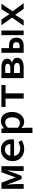

<svg xmlns="http://www.w3.org/2000/svg" viewBox="1732 -2274 737 4240"><g transform="rotate(-90 2100.0 -154.5)"><path d="M50 0V-491H185L260 -293Q271 -263 280.5 -235Q290 -207 299 -178H303Q314 -207 324 -235Q334 -263 343 -293L415 -491H550V0H445V-172Q445 -190 446.5 -214.5Q448 -239 450 -265.5Q452 -292 454 -317.5Q456 -343 458 -363H454Q443 -332 431 -298Q419 -264 408 -235L336 -45H265L190 -235Q179 -264 168 -298.5Q157 -333 146 -363H142Q143 -343 145.5 -317.5Q148 -292 149.5 -265.5Q151 -239 152.5 -214.5Q154 -190 154 -172V0Z M930 12Q874 12 825 -5.5Q776 -23 739.5 -56Q703 -89 682 -137Q661 -185 661 -246Q661 -306 682 -353.5Q703 -401 738.5 -434.5Q774 -468 819.5 -485.5Q865 -503 915 -503Q970 -503 1012 -485.5Q1054 -468 1083 -437.5Q1112 -407 1127 -364Q1142 -321 1142 -270Q1142 -253 1140.5 -237.5Q1139 -222 1137 -212H776Q786 -143 831 -110Q876 -77 945 -77Q984 -77 1017 -88Q1050 -99 1083 -118L1122 -46Q1083 -20 1033.5 -4Q984 12 930 12ZM918 -414Q867 -414 828.5 -384Q790 -354 779 -294H1040Q1034 -354 1002.5 -384Q971 -414 918 -414Z M1282 194V-491H1377L1386 -435H1389Q1421 -464 1462.5 -483.5Q1504 -503 1546 -503Q1594 -503 1631.5 -485.5Q1669 -468 1694.5 -435Q1720 -402 1733.5 -356Q1747 -310 1747 -253Q1747 -190 1729 -140.5Q1711 -91 1680.5 -57.5Q1650 -24 1610.5 -6Q1571 12 1529 12Q1495 12 1459.5 -3Q1424 -18 1395 -46H1392L1398 40V194ZM1505 -83Q1558 -83 1593 -125.5Q1628 -168 1628 -252Q1628 -326 1601 -367Q1574 -408 1514 -408Q1486 -408 1457 -394Q1428 -380 1398 -349V-128Q1425 -103 1453.5 -93Q1482 -83 1505 -83Z M2042 0V-400H1858V-491H2342V-400H2158V0Z M2494 0V-491H2723Q2766 -491 2802.5 -484.5Q2839 -478 2866 -463Q2893 -448 2908 -423.5Q2923 -399 2923 -364Q2923 -328 2902 -300.5Q2881 -273 2839 -261V-257Q2884 -246 2913.5 -219Q2943 -192 2943 -141Q2943 -104 2927 -77.5Q2911 -51 2883 -33.5Q2855 -16 2816.5 -8Q2778 0 2734 0ZM2607 -294H2712Q2766 -294 2789 -309Q2812 -324 2812 -352Q2812 -381 2789.5 -394.5Q2767 -408 2715 -408H2607ZM2607 -83H2725Q2781 -83 2805.5 -99.5Q2830 -116 2830 -148Q2830 -177 2803.5 -194.5Q2777 -212 2722 -212H2607Z M3054 0V-491H3157V-323H3209Q3248 -323 3281 -314Q3314 -305 3337.5 -286Q3361 -267 3374.5 -237Q3388 -207 3388 -164Q3388 -119 3374.5 -88Q3361 -57 3337.5 -37.5Q3314 -18 3281 -9Q3248 0 3209 0ZM3157 -89H3202Q3289 -89 3289 -164Q3289 -236 3202 -236H3157ZM3443 0V-491H3546V0Z M3651 0 3829 -255 3663 -491H3788L3852 -398Q3864 -378 3878 -356.5Q3892 -335 3906 -314H3910Q3921 -335 3934 -357Q3947 -379 3958 -399L4016 -491H4137L3970 -243L4149 0H4024L3953 -97Q3939 -117 3923.5 -140Q3908 -163 3893 -184H3889Q3875 -162 3862.5 -140.5Q3850 -119 3836 -96L3772 0Z"/></g></svg>

Font: Source Code Pro Semibold
Style: Regular
Weight: 600
Monospace: yes
Designer: Paul D. Hunt, Teo Tuominen
Foundry: Adobe Systems Incorporated
Version: Version 2.030;PS 1.000;hotconv 16.6.51;makeotf.lib2.5.65220